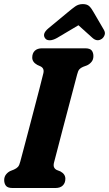

<svg xmlns="http://www.w3.org/2000/svg" viewBox="-20 -942 546 962"><path d="M250.5 -127Q247 -112.5 250.8 -104Q254.5 -95.5 264 -90.5L283 -83Q307.5 -69.5 307.5 -46.5Q307.5 -25.5 294.8 -12.8Q282 0 258 0H43Q18.5 0 9.8 -11.2Q1 -22.5 1 -39.5Q1 -56.5 10.5 -68.2Q20 -80 32.5 -85.5L50 -92.5Q62.5 -98 69.8 -105.8Q77 -113.5 81.5 -132Q88.5 -158.5 100.2 -202.2Q112 -246 125.5 -298Q139 -350 152.8 -402.2Q166.5 -454.5 178.2 -499.5Q190 -544.5 197 -574Q203.5 -599.5 183 -609.5L166.5 -617Q141.5 -631 141.5 -653.5Q141.5 -675 154.2 -687.5Q167 -700 191 -700H406Q431 -700 439.5 -689Q448 -678 448 -661Q448 -643.5 438.5 -632Q429 -620.5 416 -614.5L396 -607Q384 -602 377.5 -594.5Q371 -587 366.5 -569Q358.5 -539.5 346.8 -494.2Q335 -449 321 -396.5Q307 -344 293.5 -292.2Q280 -240.5 268.8 -197Q257.5 -153.5 250.5 -127ZM266 -752Q245.5 -740.5 230 -740.2Q214.5 -740 207.5 -748.5Q188 -771.5 223 -800.5L319 -880Q341 -898.5 357.2 -910Q373.5 -921.5 395 -921.5Q416.5 -921.5 427.8 -910.5Q439 -899.5 449.5 -880L500.5 -792.5Q508.5 -778.5 504.2 -766.8Q500 -755 491 -748Q467 -731 443.5 -752L373 -815.5Z"/></svg>

Font: Fraunces 144pt S100
Style: Bold Italic
Weight: 700
Italic angle: -16°
Version: Version 1.000; ttfautohint (v1.8.3)